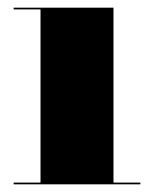

<svg xmlns="http://www.w3.org/2000/svg" viewBox="-20 -480 386 500"><path d="M15.5 -4.5V0H345.5V-4.5H275.5V-460H15.5V-455.5H85.5V-4.5Z"/></svg>

Font: Bodoni* 36pt Fatface
Style: Regular
Weight: 900
Version: Version 2.3